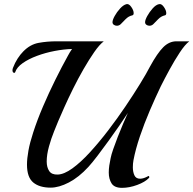

<svg xmlns="http://www.w3.org/2000/svg" viewBox="-20 -897 932 925"><path d="M568 8Q531 8 517.5 -13.5Q504 -35 504 -66Q504 -82 506.5 -99.5Q509 -117 513 -135Q516 -151 525.5 -178.5Q535 -206 547.5 -238Q560 -270 573 -300.5Q586 -331 596 -353Q580 -328 555.5 -292.5Q531 -257 503.5 -219Q476 -181 450.5 -147.5Q425 -114 406 -93Q360 -43 312 -18Q264 7 224 7Q170 7 140 -18Q110 -43 110 -104Q110 -133 117 -171.5Q124 -210 140 -259Q159 -318 187 -383.5Q215 -449 246.5 -512.5Q278 -576 308 -630Q310 -634 316.5 -645Q323 -656 327 -661Q288 -660 243.5 -651.5Q199 -643 158.5 -628Q118 -613 89.5 -593Q61 -573 53 -549Q52 -546 49 -546Q40 -546 40 -560Q40 -563 42 -569Q52 -595 65 -615Q78 -635 92 -649Q125 -683 166 -690.5Q207 -698 253 -698H480Q459 -682 434 -646Q409 -610 382.5 -564Q356 -518 332 -469.5Q308 -421 289.5 -379.5Q271 -338 260 -312Q254 -297 240.5 -264Q227 -231 216 -191.5Q205 -152 205 -119Q205 -91 217 -73Q229 -55 258 -56Q289 -57 329 -86Q369 -115 413 -163Q457 -211 501 -268.5Q545 -326 584.5 -384.5Q624 -443 655 -493.5Q686 -544 703 -577Q738 -641 766.5 -669.5Q795 -698 830 -698H892Q871 -682 846 -644Q821 -606 797 -562Q773 -518 755 -482Q729 -428 702 -365Q675 -302 654 -240Q633 -178 623 -125Q620 -109 620 -91Q620 -69 627.5 -52.5Q635 -36 655 -36Q672 -36 695 -49H696Q698 -49 699 -45.5Q700 -42 698 -40Q679 -20 641 -6Q603 8 568 8ZM562 -781Q554 -773 543 -773Q535 -773 528.5 -777.5Q522 -782 522 -790Q522 -801 532.5 -820Q543 -839 558.5 -856Q574 -873 589 -877Q601 -880 612.5 -863.5Q624 -847 624 -834Q624 -824 617 -823Q599 -819 584.5 -804Q570 -789 562 -781ZM719 -781Q711 -773 700 -773Q692 -773 685.5 -777.5Q679 -782 679 -790Q679 -801 689.5 -820Q700 -839 715.5 -856.5Q731 -874 746 -877Q758 -880 769.5 -863.5Q781 -847 781 -834Q781 -824 774 -823Q756 -819 741.5 -804Q727 -789 719 -781Z"/></svg>

Font: Playball
Style: Regular
Weight: 400
Designer: Robert E. Leuschke
Foundry: Robert E. Leuschke
Version: Version 1.010